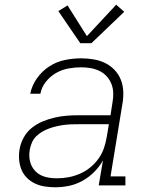

<svg xmlns="http://www.w3.org/2000/svg" viewBox="-20 -785 640 813"><path d="M213 8Q191 8 169 4.5Q147 1 128 -8Q109 -17 94 -32Q79 -47 71 -66.5Q63 -86 61 -108Q59 -130 63 -153Q67 -178 80 -202Q93 -226 114 -243Q135 -260 160 -270.5Q185 -281 211 -287Q237 -293 262 -295Q287 -297 313 -297H448L456 -349Q460 -370 459.5 -390.5Q459 -411 452 -429Q445 -447 432 -461.5Q419 -476 401.5 -484.5Q384 -493 364 -496.5Q344 -500 324 -500Q297 -500 269.5 -495Q242 -490 217.5 -476Q193 -462 174.5 -439Q156 -416 151 -388H108Q115 -423 136.5 -453.5Q158 -484 189 -504Q220 -524 255 -531Q290 -538 324 -538Q351 -538 377 -533.5Q403 -529 425.5 -518Q448 -507 465.5 -488.5Q483 -470 492 -446.5Q501 -423 502 -396.5Q503 -370 498 -343L448 -38H511V0H398L416 -106Q401 -79 378.5 -56.5Q356 -34 328.5 -19Q301 -4 272 2Q243 8 213 8ZM221 -30Q246 -30 270 -34.5Q294 -39 317.5 -49Q341 -59 361.5 -75.5Q382 -92 397 -113Q412 -134 420 -157.5Q428 -181 432 -205L441 -259H313Q297 -259 281.5 -258.5Q266 -258 251 -256Q236 -254 220.5 -250.5Q205 -247 189.5 -241.5Q174 -236 160 -228Q146 -220 134 -208.5Q122 -197 115.5 -182Q109 -167 106 -151Q103 -134 104.5 -117.5Q106 -101 112.5 -86Q119 -71 130.5 -59.5Q142 -48 156.5 -41.5Q171 -35 187.5 -32.5Q204 -30 221 -30ZM320 -602 227 -738 266 -762 348 -632 472 -765 506 -735 367 -602Z"/></svg>

Font: Iosevka Curly Slab XLtExObl
Style: Regular
Weight: 200
Width: 7
Italic angle: -9°
Monospace: yes
Designer: Belleve Invis
Foundry: Belleve Invis
Version: Version 11.0.0; ttfautohint (v1.8.3)